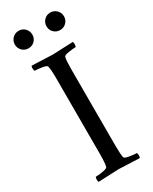

<svg xmlns="http://www.w3.org/2000/svg" viewBox="-217 -896 761 952"><g transform="rotate(-30 163.5 -420.5)"><path d="M44.9 2.9Q41.5 -1 41.7 -11.5Q42 -22 44.9 -25.9Q60.5 -25.9 86.2 -30.3Q111.8 -34.7 113.8 -42Q119.1 -59.6 119.1 -116.2V-543Q119.1 -599.6 113.8 -617.2Q111.8 -624.5 86.2 -628.7Q60.5 -632.8 44.9 -632.8Q42 -636.7 41.7 -647.5Q41.5 -658.2 44.9 -662.1Q147.5 -657.2 163.1 -657.2Q177.2 -657.2 279.8 -662.1Q283.2 -658.2 283 -647.5Q282.7 -636.7 279.8 -632.8Q264.2 -632.8 238.5 -628.7Q212.9 -624.5 210.9 -617.2Q206.1 -601.1 206.1 -543V-116.2Q206.1 -58.1 210.9 -42Q212.9 -34.7 238.5 -30.3Q264.2 -25.9 279.8 -25.9Q282.7 -22 283 -11.5Q283.2 -1 279.8 2.9Q177.2 -2 163.1 -2Q147.5 -2 44.9 2.9ZM220.5 -758.5Q206.1 -772.9 206.1 -793.9Q206.1 -814.9 220.5 -829.6Q234.9 -844.2 255.9 -844.2Q276.9 -844.2 291.5 -829.6Q306.2 -814.9 306.2 -793.9Q306.2 -772.9 291.5 -758.5Q276.9 -744.1 255.9 -744.1Q234.9 -744.1 220.5 -758.5ZM39.6 -758.5Q24.9 -772.9 24.9 -793.9Q24.9 -814.9 39.6 -829.6Q54.2 -844.2 75.2 -844.2Q96.2 -844.2 110.6 -829.6Q125 -814.9 125 -793.9Q125 -772.9 110.6 -758.5Q96.2 -744.1 75.2 -744.1Q54.2 -744.1 39.6 -758.5Z"/></g></svg>

Font: Crimson
Style: Roman
Weight: 400
Version: Version 0.8